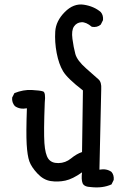

<svg xmlns="http://www.w3.org/2000/svg" viewBox="-20 -797 540 840"><path d="M377.9 21.5Q347.7 20.5 341.3 4.4Q335 -11.7 338.9 -43Q297.9 -13.7 265.6 -6.8Q233.4 0 201.7 -4.9Q169.9 -9.8 143.6 -38.1Q117.2 -66.4 108.4 -91.3Q99.6 -116.2 96.7 -166Q93.8 -215.8 97.7 -323.2Q66.4 -317.4 44.9 -333Q31.2 -348.6 33.2 -370.1L43 -389.6Q82 -405.3 119.1 -403.3Q156.2 -401.4 168.5 -397Q180.7 -392.6 175.8 -347.7Q170.9 -219.7 174.3 -170.9Q177.7 -122.1 191.4 -102.5Q205.1 -83 235.8 -83.5Q266.6 -84 291 -104Q315.4 -124 338.9 -131.8L342.8 -401.4Q274.4 -454.1 255.9 -485.4Q237.3 -516.6 228 -564.9Q218.8 -613.3 221.7 -659.2Q224.6 -705.1 263.2 -744.1Q301.8 -783.2 346.7 -776.4Q391.6 -769.5 420.9 -744.1Q432.6 -730.5 430.7 -709L420.9 -689.5Q405.3 -675.8 381.8 -679.7Q356.4 -701.2 335.9 -699.7Q315.4 -698.2 303.7 -681.2Q292 -664.1 296.9 -627Q301.8 -589.8 309.6 -561Q317.4 -532.2 357.4 -497.1Q397.5 -461.9 411.1 -449.7Q424.8 -437.5 422.9 -407.2L415 -54.7Q446.3 -60.5 467.8 -44.9Q479.5 -31.2 477.5 -9.8L467.8 9.8Q428.7 27.3 377.9 21.5Z"/></svg>

Font: JasonHandwriting1
Style: Regular
Weight: 400
Version: Version 1.48.20